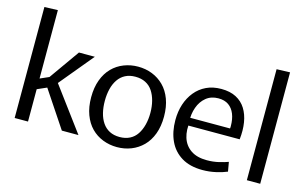

<svg xmlns="http://www.w3.org/2000/svg" viewBox="-93 -995 1981 1250"><g transform="rotate(15 898.0 -370.0)"><path d="M70 -748 160 -751V-290L235 -323L202 -291L364 -520H471L263 -269L264 -318L500 0H388L202 -279L244 -255L160 -218V0H70Z M761 11Q711 11 666 -6.5Q621 -24 587.5 -58Q554 -92 535 -143Q516 -194 516 -260Q516 -326 535 -377Q554 -428 587.5 -462Q621 -496 666 -513.5Q711 -531 761 -531Q812 -531 856.5 -513.5Q901 -496 935 -462Q969 -428 988 -377Q1007 -326 1007 -260Q1007 -194 988 -143Q969 -92 935 -58Q901 -24 856.5 -6.5Q812 11 761 11ZM761 -57Q800 -57 829.5 -72Q859 -87 877.5 -115Q896 -143 905.5 -180Q915 -217 915 -260Q915 -303 905.5 -340Q896 -377 877.5 -405Q859 -433 829.5 -448Q800 -463 761 -463Q722 -463 693 -448Q664 -433 645 -405Q626 -377 617 -340Q608 -303 608 -260Q608 -217 617 -180Q626 -143 645 -115Q664 -87 693 -72Q722 -57 761 -57Z M1338 11Q1253 11 1196.5 -23.5Q1140 -58 1112 -118.5Q1084 -179 1084 -258Q1084 -316 1100 -365Q1116 -414 1146.5 -451.5Q1177 -489 1221 -510Q1265 -531 1322 -531Q1381 -531 1422 -509.5Q1463 -488 1487 -449.5Q1511 -411 1519.5 -359Q1528 -307 1521 -245H1134L1179 -279Q1168 -214 1183.5 -164.5Q1199 -115 1240.5 -86.5Q1282 -58 1349 -58Q1392 -58 1429.5 -67Q1467 -76 1491 -85L1502 -22Q1472 -9 1428 1Q1384 11 1338 11ZM1135 -297H1442Q1443 -302 1443 -306Q1443 -310 1443 -313Q1443 -360 1429 -394.5Q1415 -429 1388 -448Q1361 -467 1319 -467Q1270 -467 1236.5 -439.5Q1203 -412 1187 -367Q1171 -322 1174 -272Z M1635 -748 1725 -751V0H1635Z"/></g></svg>

Font: Murecho Thin
Style: Regular
Weight: 400
Version: Version 1.010